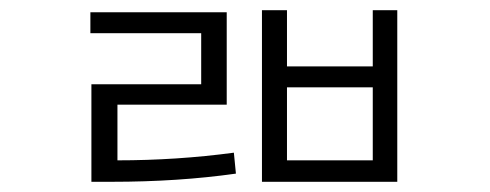

<svg xmlns="http://www.w3.org/2000/svg" viewBox="-20 -759 960 376"><path d="M210 -554V-445Q326 -445 438 -460L442 -419Q329 -403 199 -403H159V-594H374V-694H157V-735H424V-554ZM710 -445V-588H542V-445ZM710 -739H758V-403H493V-739H542V-629H710Z"/></svg>

Font: Noto Sans Korean Light
Style: Regular
Weight: 300
Designer: Ryoko NISHIZUKA  (kana & ideographs); Paul D. Hunt (Latin, Greek & Cyrillic); Wenlong ZHANG  (bopomofo); Sandoll Communi
Foundry: Adobe Systems Incorporated
Version: Version 1.000;PS 1;hotconv 1.0.78;makeotf.lib2.5.61930